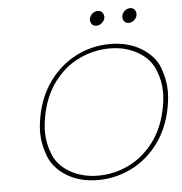

<svg xmlns="http://www.w3.org/2000/svg" viewBox="-51 -736 748 791"><g transform="rotate(-5 323.5 -340.0)"><path d="M372 -627Q359 -627 353 -635Q347 -643 347 -652Q347 -654 347 -657Q349 -669 359 -678Q369 -687 382 -687Q394 -687 400.5 -679Q407 -671 407 -662Q407 -660 407 -657Q405 -645 394.5 -636Q384 -627 372 -627ZM506 -627Q493 -627 487 -635Q481 -643 481 -652Q481 -654 481 -657Q483 -669 493 -678Q503 -687 516 -687Q528 -687 534 -679Q540 -671 540 -662Q540 -660 540 -657Q538 -645 528 -636Q518 -627 506 -627ZM323 7Q248 7 194 -26.5Q140 -60 121 -110.5Q102 -161 102 -207Q102 -237 108 -270Q123 -355 168.5 -417.5Q214 -480 279.5 -513.5Q345 -547 420 -547Q495 -547 549.5 -513.5Q604 -480 622.5 -430Q641 -380 641 -334Q641 -304 635 -270Q620 -185 575 -122.5Q530 -60 464 -26.5Q398 7 323 7ZM326 -11Q391 -11 451 -39.5Q511 -68 555 -126Q599 -184 615 -270Q621 -303 621 -332Q621 -378 601.5 -425Q582 -472 532 -500.5Q482 -529 417 -529Q352 -529 291.5 -500.5Q231 -472 187 -413.5Q143 -355 128 -270Q122 -237 122 -208Q122 -162 141 -115Q160 -68 210.5 -39.5Q261 -11 326 -11Z"/></g></svg>

Font: Fz Poppins Thin
Style: Italic
Weight: 100
Italic angle: -10°
Designer: Ninad Kale (Devanagari), Jonny Pinhorn (Latin)
Foundry: Indian Type Foundry
Version: Vit hóa bi Vntype.Com & FontZin.Com